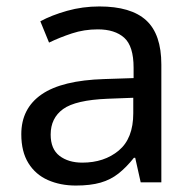

<svg xmlns="http://www.w3.org/2000/svg" viewBox="-20 -565 601 595"><path d="M288 -545Q386 -545 433 -502Q480 -459 480 -365V0H416L399 -76H395Q372 -47 347.5 -27.5Q323 -8 291.5 1Q260 10 215 10Q167 10 128.5 -7Q90 -24 68 -59.5Q46 -95 46 -149Q46 -229 109 -272.5Q172 -316 303 -320L394 -323V-355Q394 -422 365 -448Q336 -474 283 -474Q241 -474 203 -461.5Q165 -449 132 -433L105 -499Q140 -518 188 -531.5Q236 -545 288 -545ZM314 -259Q214 -255 175.5 -227Q137 -199 137 -148Q137 -103 164.5 -82Q192 -61 235 -61Q303 -61 348 -98.5Q393 -136 393 -214V-262Z"/></svg>

Font: ubangla25
Style: Book
Weight: 400
Designer: Jelle Bosma - Monotype Design Team
Foundry: Monotype Imaging Inc.
Version: Version 2.003